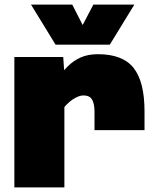

<svg xmlns="http://www.w3.org/2000/svg" viewBox="-20 -809 690 829"><path d="M388 -247V-328Q388 -361 377.5 -379Q367 -397 340 -397Q320 -397 293 -379Q266 -361 237 -320L219 -462Q246 -496 271.5 -521.5Q297 -547 328.5 -561Q360 -575 403 -575Q510 -575 557 -515.5Q604 -456 604 -328V-247ZM42 0V-563H253L258 -490V0ZM114 -789H292L337 -701L383 -789H560L454 -616H220Z"/></svg>

Font: Azeret Mono Thin Black
Style: Regular
Weight: 900
Version: Version 1.002